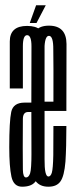

<svg xmlns="http://www.w3.org/2000/svg" viewBox="-20 -703 289 726"><path d="M148.5 -103.5V-400Q148.5 -488 148.5 -546.5Q148.5 -605 82.5 -605Q17 -605 17 -546.2Q17 -487.5 17 -368.5H66.5Q66.5 -485.5 66.5 -527.8Q66.5 -570 82.5 -570Q99 -570 99 -527.8Q99 -485.5 99 -399V-75L107.5 -62ZM63.5 3Q104 3 117.5 -21.8Q131 -46.5 131 -110.5L99 -126.5Q99 -63 93.8 -47.5Q88.5 -32 78.5 -32Q67 -32 66.5 -61.5Q66 -91 66 -144.5Q66 -228.5 66.5 -254Q67 -279.5 86.5 -279.5Q93.5 -279.5 104 -279.5V-315Q90 -315 73 -315Q30 -315 22.5 -279.8Q15 -244.5 15 -146Q15 -73.5 23.2 -35.2Q31.5 3 63.5 3ZM163 3V-35.5Q148 -35.5 148.5 -101Q148 -166 148 -302Q148 -461.5 148 -514.5Q148.5 -567.5 165 -567.5Q182 -567.5 181.5 -515Q182.5 -463.5 182 -318.5H141.5V-283.5H231Q231 -293 231 -301.5Q231 -466 231.5 -536.5Q231 -606 165 -606Q99 -606 99 -534.5Q98.5 -462.5 98.5 -302Q98.5 -168 99 -82Q98.5 3 163 3ZM163 -35.5V3Q194.5 3 208.5 -17Q223 -37 227.5 -92Q231 -146.5 231 -226.5H182Q182 -166.5 181.5 -116Q180.5 -65.5 176 -50Q171.5 -35.5 163 -35.5ZM92.5 -616H118L153 -683H116.5Z"/></svg>

Font: Anybody UltraCondensed Light
Style: Regular
Weight: 300
Width: 1
Version: Version 1.113;gftools[0.9.25]